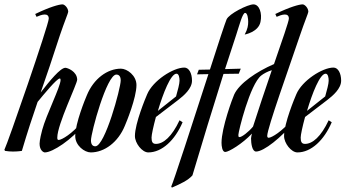

<svg xmlns="http://www.w3.org/2000/svg" viewBox="-93 -690 1602 878"><path d="M130 -605C130 -577 -59 -31 -73 -5L-70 0C-58 2 -45 3 -34 3C-11 3 7 0 7 0C33 -88 56 -157 79 -224C106 -257 167 -331 180 -331C183 -331 184 -329 184 -324C184 -294 118 -164 100 -96C97 -86 88 -49 88 -33C88 -2 106 7 112 7C148 7 236 -52 291 -121L280 -131C237 -78 190 -51 176 -50C170 -50 169 -53 169 -61C169 -121 260 -306 260 -326C259 -364 215 -380 206 -380C183 -380 134 -320 93 -267C120 -345 147 -423 181 -529C202 -591 219 -631 219 -636C219 -654 202 -670 193 -670C177 -670 134 -658 68 -626L74 -613C96 -623 130 -634 130 -605Z M304 -254C297 -238 251 -126 251 -68C251 -24 294 7 322 7C384 7 447 -39 478 -115C485 -131 531 -243 531 -301C531 -345 488 -376 460 -376C398 -376 335 -330 304 -254ZM439 -349C451 -349 459 -341 459 -322C459 -287 387 -21 343 -21C331 -21 323 -29 323 -48C323 -83 395 -349 439 -349Z M585 7C648 7 707 -49 742 -131L728 -140C693 -65 654 -32 620 -32C604 -32 600 -42 600 -61C600 -73 608 -111 620 -155L722 -233C748 -253 785 -285 785 -321C785 -355 771 -381 750 -381C699 -381 606 -321 580 -259C573 -243 524 -126 524 -68C524 -35 557 7 585 7ZM714 -353C725 -353 728 -335 728 -321C728 -307 720 -277 712 -249L629 -183C653 -264 688 -353 714 -353Z M816 -371 808 -350 860 -351C790 -134 699 146 690 163L693 168C732 151 767 135 787 112C832 -40 880 -196 929 -352L999 -353L1008 -376L936 -374L987 -530C1002 -576 1016 -631 1028 -631C1039 -631 1042 -604 1042 -591C1042 -575 1040 -558 1026 -532C1026 -532 1088 -543 1098 -589C1107 -629 1093 -670 1066 -670C1040 -670 954 -627 943 -601C937 -587 905 -491 867 -372Z M1228 -605C1228 -593 1197 -504 1160 -397C1079 -362 1001 -308 978 -258C971 -243 920 -106 920 -37C920 -23 923 5 937 5C953 5 1016 -33 1059 -79C1057 -69 1055 -62 1055 -57C1055 -34 1060 3 1078 3C1114 3 1194 -62 1251 -131L1240 -141C1196 -88 1150 -61 1136 -60C1131 -60 1129 -63 1129 -69C1129 -103 1230 -384 1279 -529C1300 -591 1317 -631 1317 -636C1317 -654 1300 -670 1291 -670C1275 -670 1232 -658 1166 -626L1172 -613C1194 -623 1228 -634 1228 -605ZM1064 -111C1043 -86 1013 -63 1002 -63C997 -63 997 -68 997 -73C997 -88 1050 -305 1102 -345C1112 -353 1132 -364 1150 -369C1120 -281 1087 -184 1064 -111Z M1267 7C1330 7 1389 -49 1424 -131L1410 -140C1375 -65 1336 -32 1302 -32C1286 -32 1282 -42 1282 -61C1282 -73 1290 -111 1302 -155L1404 -233C1430 -253 1467 -285 1467 -321C1467 -355 1453 -381 1432 -381C1381 -381 1288 -321 1262 -259C1255 -243 1206 -126 1206 -68C1206 -35 1239 7 1267 7ZM1396 -353C1407 -353 1410 -335 1410 -321C1410 -307 1402 -277 1394 -249L1311 -183C1335 -264 1370 -353 1396 -353Z"/></svg>

Font: Romanesco
Style: Regular
Weight: 400
Designer: Astigmatic (AOETI)
Foundry: Astigmatic (AOETI)
Version: Version 1.000